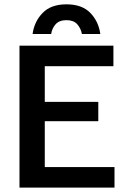

<svg xmlns="http://www.w3.org/2000/svg" viewBox="-20 -859 586 879"><path d="M69.2 0V-650H499.2V-555.8H185V-392.5H430V-304.2H185V-94.2H504.2V0ZM129.2 -703.3Q136.7 -760 175 -799.6Q213.3 -839.2 284.2 -839.2Q355.8 -839.2 393.8 -799.6Q431.7 -760 439.2 -703.3H355Q350 -730 333.3 -748.3Q316.7 -766.7 284.2 -766.7Q251.7 -766.7 235 -748.3Q218.3 -730 214.2 -703.3Z"/></svg>

Font: Familjen Grotesk GF Medium
Style: Regular
Weight: 500
Designer: Anders Wikstroem, Jonas Baeckman, Matilda Gysing, Kristian Moeller
Foundry: Familjen STHLM AB
Version: Version 2.000; Beta; Release 4; Build 6